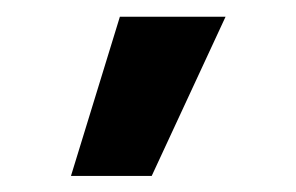

<svg xmlns="http://www.w3.org/2000/svg" viewBox="-20 -810 361 234"><path d="M66.5 -595.6 126.1 -789.6H254.9L164.9 -595.6Z"/></svg>

Font: Georama ExtraCondensed Thin
Style: Regular
Weight: 100
Width: 2
Designer: Jean-Baptiste Levee
Foundry: Production Type
Version: Version 1.001